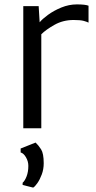

<svg xmlns="http://www.w3.org/2000/svg" viewBox="-20 -584 439 874"><path d="M86 0V-556H156L160.5 -482.5Q172 -497 198.2 -516.2Q224.5 -535.5 259.2 -549.8Q294 -564 330 -564Q368 -564 383 -558V-481Q375.5 -485 360.8 -489Q346 -493 315 -493Q267 -493 228 -471Q189 -449 168 -428V0ZM131 270 83 258V248Q93 239.5 101 219Q109 198.5 109 171Q109 150.5 98.2 132Q87.5 113.5 74 110V92L142 65Q155 77 167 95.8Q179 114.5 179 159Q179 186.5 170.2 210Q161.5 233.5 150.2 249.5Q139 265.5 131 270Z"/></svg>

Font: Merriweather Sans Light
Style: Regular
Weight: 300
Designer: Eben Sorkin
Foundry: Eben Sorkin
Version: Version 2.001; ttfautohint (v1.8.3)